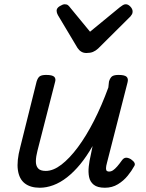

<svg xmlns="http://www.w3.org/2000/svg" viewBox="-20 -867 685 902"><path d="M167 15Q123 15 96.5 -5.5Q70 -26 64 -68.5Q58 -111 75 -175L152 -484Q158 -503 167.5 -509Q177 -515 197 -515Q226 -515 235 -506Q244 -497 238 -479L156 -159Q149 -132 148.5 -110.5Q148 -89 158.5 -76.5Q169 -64 195 -64Q230 -64 268.5 -93.5Q307 -123 346 -175.5Q385 -228 421.5 -299.5Q458 -371 489 -456L492 -484Q498 -503 507.5 -509Q517 -515 537 -515Q566 -515 575 -506Q584 -497 579 -479L483 -104Q478 -86 478 -76.5Q478 -67 482 -64Q486 -61 492 -61Q502 -61 511 -67Q520 -73 530.5 -85Q541 -97 553 -114Q561 -125 571 -126Q581 -127 595 -119Q608 -110 612 -101.5Q616 -93 609 -84Q599 -65 580 -41.5Q561 -18 534 -1.5Q507 15 473 15Q438 15 420.5 1Q403 -13 398.5 -35.5Q394 -58 397 -85Q400 -112 406 -137L415 -181Q387 -132 357 -95.5Q327 -59 295 -34Q263 -9 230.5 3Q198 15 167 15ZM571 -847Q582 -847 592.5 -836Q603 -825 603 -813Q603 -805 600 -800Q597 -795 593 -790L441 -639Q429 -628 416.5 -623Q404 -618 386 -618Q372 -618 361.5 -624.5Q351 -631 344 -642L252 -796Q248 -804 247 -809Q246 -814 246 -817Q246 -829 260.5 -838Q275 -847 284 -847Q294 -847 299.5 -842.5Q305 -838 310 -831L403 -718L543 -833Q550 -838 556.5 -842.5Q563 -847 571 -847Z"/></svg>

Font: Playwrite IS
Style: Regular
Weight: 400
Designer: Veronika Burian, José Scaglione
Foundry: TypeTogether
Version: Version 1.002